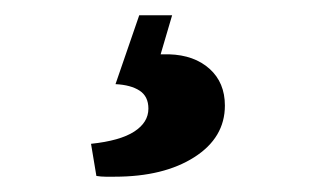

<svg xmlns="http://www.w3.org/2000/svg" viewBox="-20 -39 404 251"><path d="M205 -19 190 32Q193 32 195.5 32Q198 32 201 32Q234 33 254 51Q274 69 274 99Q274 141 234 166.5Q194 192 130 192Q124 192 118 192Q112 192 106 191L99 149Q137 145 155.5 133Q174 121 174 103Q174 87 162.5 79.5Q151 72 131 71L162 -19Z"/></svg>

Font: Rasa
Style: Regular
Weight: 400
Designer: Anna Giedrys (Yrsa+Rasa design), David Brezina (Yrsa art-direction, Rasa art-direction, design)
Foundry: Rosetta Type Foundry
Version: Version 2.004